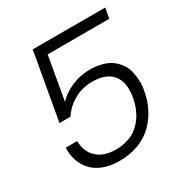

<svg xmlns="http://www.w3.org/2000/svg" viewBox="-166 -851 949 988"><g transform="rotate(-30 308.5 -357.5)"><path d="M163.1 -717.8H594.2L583 -657.2H216.8L171.9 -400.9Q203.1 -435.5 255.1 -458.3Q307.1 -481 362.8 -481Q404.8 -481 438.2 -471.4Q471.7 -461.9 493.4 -445.1Q515.1 -428.2 530.3 -405.8Q545.4 -383.3 551 -357.2Q556.6 -331.1 558.1 -302.7Q559.6 -274.4 553.2 -246.1Q544.4 -194.3 522.2 -150.1Q500 -106 464.8 -71.3Q429.7 -36.6 378.7 -16.8Q327.6 2.9 266.1 2.9Q164.1 2.9 109.4 -50.5Q54.7 -104 57.1 -194.8H125Q127 -128.9 167.5 -93Q208 -57.1 276.9 -57.1Q364.3 -57.1 417.5 -108.6Q470.7 -160.2 485.8 -245.1Q500.5 -328.1 464.4 -374.5Q428.2 -420.9 344.2 -420.9Q286.1 -420.9 237.5 -394Q189 -367.2 158.2 -320.8H92.8Z"/></g></svg>

Font: SVN-Poppins Light
Style: Italic
Weight: 300
Italic angle: -10°
Designer: Ninad Kale (Devanagari), Jonny Pinhorn (Latin)
Foundry: Indian Type Foundry
Version: Version 3.002 2017